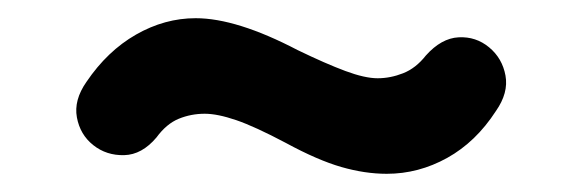

<svg xmlns="http://www.w3.org/2000/svg" viewBox="-20 -393 640 211"><path d="M405 -202Q381 -202 355 -209.5Q329 -217 294 -236Q260 -254 239.5 -261Q219 -268 205 -268Q190 -268 176.5 -262.5Q163 -257 152 -242Q136 -223 116.5 -222.5Q97 -222 82.5 -233.5Q68 -245 64.5 -264Q61 -283 75 -303Q98 -337 129.5 -355Q161 -373 195 -373Q240 -373 307 -338Q338 -323 359.5 -315Q381 -307 395 -307Q409 -307 423 -312.5Q437 -318 448 -332Q465 -351 484 -352Q503 -353 517.5 -341Q532 -329 535.5 -310Q539 -291 525 -271Q503 -237 471.5 -219.5Q440 -202 405 -202Z"/></svg>

Font: Chiron GoRound TC EB
Style: Regular
Weight: 700
Designer: Ryoko NISHIZUKA 西塚涼子 (kana, bopomofo & ideographs); Paul D. Hunt (Latin, Greek & Cyrillic); Sandoll Communications 산돌커뮤니
Foundry: Adobe
Version: Version 1.000;hotconv 1.1.1;makeotfexe 2.6.0